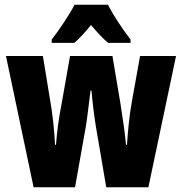

<svg xmlns="http://www.w3.org/2000/svg" viewBox="-20 -786 765 806"><path d="M433 -766H293C275 -730 225 -655 197 -620V-606H292C310 -621 334 -647 362 -681C390 -648 413 -623 434 -606H528V-620C489 -671 456 -722 433 -766ZM383 -252 426 0H603L719 -551H568L534 -362C523 -304 517 -237 513 -178H509C505 -223 496 -287 485 -355L452 -551H274L240 -358C226 -288 219 -230 215 -178H211C208 -242 200 -313 190 -368L160 -551H5L121 0H295L340 -253C347 -293 353 -354 360 -406H364C368 -360 375 -300 383 -252Z"/></svg>

Font: Noto Sans Bengali ExtraCondensed ExtraBold
Style: Regular
Weight: 800
Width: 2
Designer: Joana Ranito - Universal Thirst; Jelle Bosma - Monotype Design Team
Foundry: Universal Thirst ehf.
Version: Version 3.000